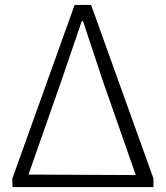

<svg xmlns="http://www.w3.org/2000/svg" viewBox="-20 -752 677 782"><path d="M31 10H605V-25L351 -732H284L30 -24ZM96 -41 229 -420 313 -666H318L400 -419L533 -39Z"/></svg>

Font: GenEiGothic-pro-Light
Style: Regular
Weight: 300
Designer: Ryoko NISHIZUKA (kana & ideographs); Paul D. Hunt (Latin, Greek & Cyrillic); Wenlong ZHANG (bopomofo); Sandoll Communica
Foundry: Adobe Systems Incorporated; o_tamon
Version: Version 1.000.140830